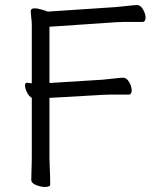

<svg xmlns="http://www.w3.org/2000/svg" viewBox="-20 -732 622 761"><path d="M447 -357Q432 -357 416 -357Q400 -357 386 -356L176 -344V-107Q176 -95 177 -74Q178 -53 178.5 -33Q179 -13 179 -1Q179 9 158 9Q142 9 123 1.5Q104 -6 104 -19Q104 -27 104.5 -43.5Q105 -60 105.5 -78Q106 -96 106 -108V-344Q95 -350 87 -366Q79 -382 79 -393Q79 -404 87 -404H89Q93 -403 97.5 -402.5Q102 -402 106 -402V-604Q106 -620 106 -634.5Q106 -649 104 -661Q103 -670 102.5 -675.5Q102 -681 102 -685Q102 -695 107 -697Q112 -699 116 -699Q130 -699 149 -693Q168 -687 169 -686L440 -704Q463 -706 488.5 -709Q514 -712 523 -712Q537 -712 547 -694.5Q557 -677 557 -662Q557 -645 544 -645H502Q487 -645 471 -645Q455 -645 441 -644L176 -626V-403L385 -416Q408 -418 433.5 -421Q459 -424 468 -424Q482 -424 492 -406.5Q502 -389 502 -374Q502 -357 489 -357Z"/></svg>

Font: QiushuiShotai
Style: Regular
Weight: 600
Designer: Fontworks Inc.
Foundry: Fontworks Inc.
Version: Version 1.250